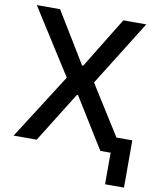

<svg xmlns="http://www.w3.org/2000/svg" viewBox="-94 -780 837 1024"><g transform="rotate(10 324.0 -268.0)"><path d="M315.4 -431.6H321.3L490.2 -707H614.3L393.6 -353.5L562.5 -85H648.4V170.9H545.9V0H490.2L321.3 -272.5H315.4L145.5 0H20.5L246.1 -353.5L21.5 -707H147.5Z"/></g></svg>

Font: Pretendard Std Medium
Style: Regular
Weight: 500
Designer: Base glyphs from Inter by Rasmus Andersson; Hangeul glyphs from Noto Sans CJK(Source Han Sans) by Jang Soo-young and Kan
Foundry: Kil Hyung-jin
Version: Version 1.309